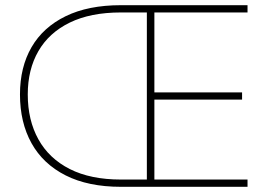

<svg xmlns="http://www.w3.org/2000/svg" viewBox="-20 -720 1030 740"><path d="M446 0Q320 0 233 -44Q146 -88 101.5 -168Q57 -248 57 -356Q57 -461 101.5 -538Q146 -615 233 -657.5Q320 -700 446 -700H934V-672H446Q329 -672 249 -633Q169 -594 128 -523Q87 -452 87 -356Q87 -257 128 -183Q169 -109 249 -68.5Q329 -28 446 -28H934V0ZM546 -13V-686H575V-13ZM561 -336V-364H913V-336Z"/></svg>

Font: SUSE Thin
Style: Regular
Weight: 250
Designer: Rene Bieder
Foundry: SUSE
Version: Version 1.000